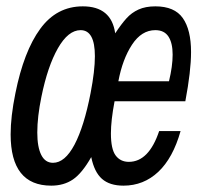

<svg xmlns="http://www.w3.org/2000/svg" viewBox="-20 -577 640 605"><path d="M13.5 -153.5Q13.5 -209.5 28.5 -283Q55 -415.5 106.8 -486.2Q158.5 -557 241 -557Q331 -557 343 -472Q362.5 -501.5 378.5 -519.2Q394.5 -537 416.5 -547Q438.5 -557 469.5 -557Q530 -557 556 -520Q582 -483 582 -413Q582 -353 564 -258H341Q329.5 -197.5 329.5 -156.5Q329.5 -107 344.5 -87Q359.5 -67 386 -67Q449 -67 481.5 -164H549Q525 -79 478.8 -35.5Q432.5 8 369 8Q325.5 8 301.2 -13.5Q277 -35 267.5 -82Q238.5 -31 209.8 -11.5Q181 8 141.5 8Q13.5 8 13.5 -153.5ZM265.5 -284Q279 -354 279 -400Q279 -482 234 -482Q195 -482 162.5 -425Q130 -368 110.5 -272Q97.5 -209 97.5 -159.5Q97.5 -113.5 110 -88.8Q122.5 -64 147 -64Q184.5 -64 214.8 -121.2Q245 -178.5 265.5 -284ZM524 -405Q524 -441.5 510.8 -461.8Q497.5 -482 469.5 -482Q426 -482 396 -436.2Q366 -390.5 353 -321H512.5Q524 -368.5 524 -405Z"/></svg>

Font: JuliaMono
Style: Italic
Weight: 400
Italic angle: -9°
Monospace: yes
Designer: cormullion
Foundry: corm
Version: Version 0.057; ttfautohint (v1.8.4)